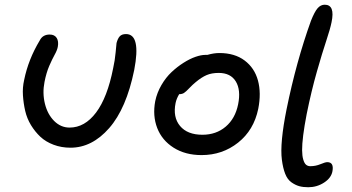

<svg xmlns="http://www.w3.org/2000/svg" viewBox="-20 -703 1485 811"><path d="M277.8 -79.1Q239.3 -79.1 206.3 -91.6Q173.3 -104 150.6 -125.2Q127.9 -146.5 110.8 -174.6Q93.8 -202.6 86.4 -234.6Q79.1 -266.6 76.9 -300Q74.7 -333.5 82 -365.2Q99.6 -452.1 147.9 -532.2Q160.2 -557.1 189.9 -557.1Q210.4 -557.1 219.5 -542.7Q228.5 -528.3 224.1 -504.9Q221.2 -490.2 210.9 -471.9Q200.7 -453.6 188.2 -425Q175.8 -396.5 168 -356.9Q158.7 -309.6 169.7 -264.9Q180.7 -220.2 208.7 -192.1Q236.8 -164.1 273.9 -164.1Q337.9 -164.1 385.7 -227.5Q433.6 -291 458 -415Q465.3 -447.3 468.5 -482.2Q471.7 -517.1 472.2 -521Q477.1 -540 485.8 -549.6Q494.6 -559.1 512.2 -559.1Q576.2 -559.1 546.9 -407.2Q513.7 -244.6 441.2 -161.9Q368.7 -79.1 277.8 -79.1Z M831.5 -47.9Q762.7 -47.9 713.4 -79.1Q664.1 -110.4 644 -162.4Q624 -214.4 635.7 -275.9Q643.1 -311.5 661.9 -343.8Q680.7 -376 704.6 -398.4Q728.5 -420.9 755.1 -437.7Q781.7 -454.6 805.7 -462.9Q829.6 -471.2 847.7 -471.2H856Q883.3 -479 906.7 -479Q971.2 -479 1013.2 -447.5Q1055.2 -416 1069.6 -363Q1084 -310.1 1070.8 -243.2Q1052.2 -153.3 985.8 -100.6Q919.4 -47.9 831.5 -47.9ZM721.7 -268.1Q709.5 -208 740.5 -170.9Q771.5 -133.8 835 -133.8Q893.1 -133.8 933.3 -168Q973.6 -202.1 985.8 -262.2Q998 -322.8 976.1 -358.9Q954.1 -395 903.8 -395Q874 -395 852.5 -385.7Q831.1 -376.5 806.6 -356Q793.9 -345.7 779.5 -330.6Q765.1 -315.4 757.1 -310.3Q749 -305.2 736.8 -305.2Q725.6 -286.6 721.7 -268.1Z M1281.7 87.9Q1260.3 87.9 1243.7 83.3Q1227.1 78.6 1210.4 66.7Q1193.8 54.7 1184.6 31Q1175.3 7.3 1170.7 -27.6Q1166 -62.5 1171.1 -116.9Q1176.3 -171.4 1190.4 -241.2Q1231.4 -442.9 1293.5 -615.2Q1308.6 -653.3 1321.5 -668.2Q1334.5 -683.1 1351.6 -683.1Q1396 -683.1 1380.4 -608.9Q1375 -581.5 1358.2 -531Q1341.3 -480.5 1318.4 -400.1Q1295.4 -319.8 1275.4 -221.2Q1265.6 -170.4 1260.7 -131.8Q1255.9 -93.3 1256.1 -68.8Q1256.3 -44.4 1261 -28.8Q1265.6 -13.2 1272.9 -7.1Q1280.3 -1 1290.5 -1Q1313 -1 1333.5 -9.5Q1354 -18.1 1362.3 -18.1Q1391.1 -18.1 1384.3 20Q1379.4 48.3 1349.1 68.1Q1318.8 87.9 1281.7 87.9Z"/></svg>

Font: Shantell Sans Irregular Bouncy
Style: Italic
Weight: 400
Italic angle: -11.31°
Designer: Stephen Nixon, Anya Danilova, Shantell Martin
Foundry: Arrow Type
Version: Version 1.006;[9816181b4]